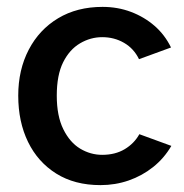

<svg xmlns="http://www.w3.org/2000/svg" viewBox="-20 -526 535 558"><path d="M272 12Q197 12 143.5 -21.5Q90 -55 61.5 -113.5Q33 -172 33 -248Q33 -323 63.5 -381.5Q94 -440 149 -473Q204 -506 278 -506Q322 -506 360.5 -491.5Q399 -477 429 -451Q459 -425 477 -388L384 -354Q369 -385 340.5 -401.5Q312 -418 277 -418Q243 -418 212.5 -400Q182 -382 163.5 -345Q145 -308 145 -248Q145 -189 164 -150.5Q183 -112 213 -94Q243 -76 277 -76Q315 -76 342.5 -92.5Q370 -109 385 -136L478 -102Q457 -66 425 -40.5Q393 -15 354 -1.5Q315 12 272 12Z"/></svg>

Font: Atkinson Hyperlegible Next Medium
Style: Regular
Weight: 500
Designer: Elliott Scott, Megan Eiswerth, Linus Boman, Theodore Petrosky, Letters from Sweden
Foundry: Applied Design Works, Letters from Sweden
Version: Version 2.001